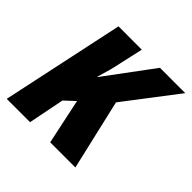

<svg xmlns="http://www.w3.org/2000/svg" viewBox="-157 -679 809 809"><g transform="rotate(45 247.5 -274.5)"><path d="M-10 0 107 -549H246L223 -447Q218 -420 210.5 -393Q203 -366 194 -336H196L354 -549H505L326 -315L399 0H249L206 -203L161 -161L129 0Z"/></g></svg>

Font: Noto Sans ExtraCondensed ExtraBold
Style: Italic
Weight: 800
Width: 2
Italic angle: -12°
Designer: Monotype Design Team
Foundry: Monotype Imaging Inc.
Version: Version 2.013; ttfautohint (v1.8.4.7-5d5b)